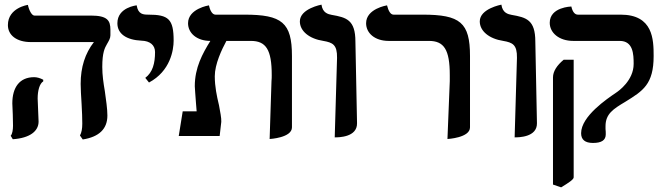

<svg xmlns="http://www.w3.org/2000/svg" viewBox="-20 -585 2859 826"><path d="M420 -297C420 -360 431 -379 440 -395C448 -409 455 -420 455 -433V-457C455 -497 442 -518 371 -518H128C117 -518 105 -540 100 -564C100 -564 14 -552 14 -477C14 -434 51 -404 113 -404H384C346 -355 327 -296 327 -224C327 -203 329 -170 331 -138C333 -106 334 -73 334 -53C334 -31 331 -15 324 -2L336 15C406 4 442 -30 442 -88C442 -118 436 -156 431 -193C425 -228 420 -262 420 -297ZM142 -161C142 -195 150 -225 166 -235V-242C153 -249 139 -253 127 -253C64 -253 33 -209 33 -140C33 -131 34 -110 35 -92C35 -72 36 -53 36 -44C36 -27 33 -8 26 -1L35 14C109 9 146 -21 146 -62C146 -70 145 -91 144 -111C143 -131 142 -151 142 -161Z M621 -230C713 -279 727 -370 727 -410C727 -503 705 -522 618 -522C597 -522 574 -523 568 -562C568 -562 485 -554 485 -485C485 -440 523 -413 589 -410C625 -409 647 -391 647 -361C647 -313 637 -274 605 -250Z M1140 13C1140 13 1236 8 1236 -37V-344C1236 -488 1193 -522 1032 -522H907C894 -522 884 -538 879 -562C879 -562 789 -548 789 -485C789 -443 826 -409 885 -409C851 -354 818 -294 818 -214C818 -207 821 -173 823 -143C824 -130 825 -116 826 -106H766L749 0H925C927 -19 930 -42 932 -61C933 -77 927 -105 922 -133C922 -134 921 -136 921 -137C913 -171 904 -212 904 -257C904 -309 934 -372 954 -409H1059C1124 -409 1149 -372 1149 -262C1149 -254 1149 -245 1148 -236Z M1420 6C1436 6 1517 6 1516 -55C1514 -171 1511 -289 1509 -406C1509 -500 1470 -510 1407 -521C1392 -524 1368 -529 1363 -565C1363 -565 1270 -548 1270 -493C1270 -451 1311 -418 1371 -409C1411 -402 1431 -393 1430 -336Z M1905 13C1905 13 2002 8 2002 -37V-344C2002 -488 1960 -522 1798 -522H1673C1660 -522 1651 -538 1645 -562C1645 -562 1555 -548 1555 -485C1555 -443 1592 -409 1652 -409H1825C1890 -409 1915 -372 1915 -262V-236Z M2194 6C2210 6 2291 6 2290 -55C2288 -171 2285 -289 2283 -406C2283 -500 2244 -510 2181 -521C2166 -524 2142 -529 2137 -565C2137 -565 2044 -548 2044 -493C2044 -451 2085 -418 2145 -409C2185 -402 2205 -393 2204 -336Z M2585 -42C2585 -95 2618 -116 2670 -147C2746 -194 2792 -222 2792 -344C2792 -415 2790 -522 2650 -522H2466C2453 -522 2443 -534 2438 -557C2438 -557 2345 -555 2345 -487C2345 -444 2385 -409 2446 -409H2646C2704 -409 2706 -352 2706 -310C2706 -239 2641 -193 2630 -186C2592 -160 2480 -85 2480 -12C2480 16 2497 30 2531 30C2568 30 2586 18 2586 -7C2586 -15 2586 -23 2585 -30ZM2394 221C2427 201 2448 187 2448 178V-328H2405C2376 -304 2359 -278 2359 -252V209Z"/></svg>

Font: Libertinus Serif
Style: Bold
Weight: 700
Designer: Philipp H. Poll, Khaled Hosny
Foundry: Caleb Maclennan
Version: Version 7.050;RELEASE